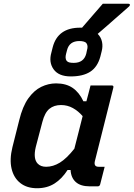

<svg xmlns="http://www.w3.org/2000/svg" viewBox="-20 -990 710 1020"><path d="M406 -843Q411 -843 416 -843Q443 -875 470 -905.5Q497 -936 526 -970H663Q669 -970 670 -965.5Q671 -961 666 -956Q642 -935 624 -919Q606 -903 588.5 -888Q571 -873 550.5 -854.5Q530 -836 499 -810Q517 -792 522 -767.5Q527 -743 520 -717L513 -689Q498 -634 459.5 -609Q421 -584 356 -584Q292 -584 265 -621.5Q238 -659 253 -711L260 -739Q287 -843 406 -843ZM402 -772Q348 -772 336 -723L331 -704Q328 -693 328.5 -683Q329 -673 335 -666Q340 -660 349.5 -658Q359 -656 372 -656Q425 -656 438 -704L442 -723Q449 -746 440 -759Q436 -766 425.5 -769Q415 -772 402 -772ZM278 -547Q331 -547 366 -523Q401 -499 423 -452H439Q444 -470 449 -489.5Q454 -509 461 -536H574Q585 -536 582 -524Q558 -427 532 -324.5Q506 -222 484 -134Q477 -104 504 -104H536Q530 -81 524 -57Q518 -33 512 -10Q509 0 499 0H457Q408 0 382.5 -23Q357 -46 355 -87H339Q309 -40 269.5 -15Q230 10 177 10Q123 10 88 -17.5Q53 -45 41.5 -94Q30 -143 46 -208L82 -351Q100 -425 130.5 -467.5Q161 -510 199 -528.5Q237 -547 278 -547ZM181 -120Q197 -104 225 -104Q262 -104 298 -126Q334 -148 375 -200Q386 -243 397 -286Q408 -329 419 -373Q396 -400 367 -416Q338 -432 304 -432Q267 -432 242.5 -412Q218 -392 205 -342L170 -209Q155 -146 181 -120Z"/></svg>

Font: Recursive Sn Lnr St SmB
Style: Italic
Weight: 600
Italic angle: -15°
Version: Version 1.079;hotconv 1.0.112;makeotfexe 2.5.65598; ttfautoh